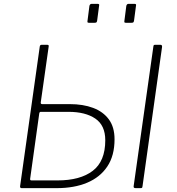

<svg xmlns="http://www.w3.org/2000/svg" viewBox="-20 -974 914 994"><path d="M493 -944 483 -868Q482 -861 479.5 -858.5Q477 -856 469 -856H442Q435 -856 433.5 -858Q432 -860 433 -866L443 -944Q446 -954 454 -954H486Q496 -954 493 -944ZM684 -944 674 -868Q673 -861 670.5 -858.5Q668 -856 660 -856H633Q626 -856 624.5 -858Q623 -860 624 -866L634 -944Q637 -954 645 -954H677Q687 -954 684 -944ZM92 0Q83 0 84 -10L186 -734Q187 -738 189 -740Q191 -742 195 -742H225Q234 -742 232 -733L191 -444Q190 -435 198 -435H341Q410 -435 462 -415.5Q514 -396 543.5 -356Q573 -316 573 -253Q573 -168 535.5 -112Q498 -56 431 -28Q364 0 274 0ZM143 -40H278Q395 -40 460 -89.5Q525 -139 525 -248Q525 -325 473.5 -360Q422 -395 335 -395H191Q184 -395 183 -385L136 -48Q135 -40 143 -40ZM683 0Q676 0 673.5 -2.5Q671 -5 672 -11L774 -733Q775 -739 776.5 -740.5Q778 -742 783 -742H811Q820 -742 819 -731L718 -11Q717 -4 715.5 -2Q714 0 706 0Z"/></svg>

Font: Libre Franklin Thin
Style: Italic
Weight: 100
Italic angle: -8°
Designer: Pablo Impallari, Rodrigo Fuenzalida, Nhung Nguyen
Foundry: Impallari Type
Version: Version 3.000